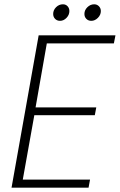

<svg xmlns="http://www.w3.org/2000/svg" viewBox="-20 -865 552 885"><path d="M512.2 -702.1 504.9 -665H195.8L144 -370.1H423.8L417 -334H138.2L85 -37.1H395L388.2 0H33.2L158.2 -702.1ZM256.8 -769Q242.7 -769 233.9 -778.1Q225.1 -787.1 225.1 -800.8Q225.1 -818.4 238.5 -831.8Q252 -845.2 270 -845.2Q283.2 -845.2 291.5 -836.2Q299.8 -827.1 299.8 -814Q299.8 -796.4 286.6 -782.7Q273.4 -769 256.8 -769ZM400.9 -769Q386.7 -769 377.9 -778.1Q369.1 -787.1 369.1 -800.8Q369.1 -818.4 382.8 -831.8Q396.5 -845.2 414.1 -845.2Q427.2 -845.2 436 -836.2Q444.8 -827.1 444.8 -814Q444.8 -796.4 431.2 -782.7Q417.5 -769 400.9 -769Z"/></svg>

Font: SVN-Poppins ExtraLight
Style: Italic
Weight: 200
Italic angle: -10°
Designer: Ninad Kale (Devanagari), Jonny Pinhorn (Latin)
Foundry: Indian Type Foundry
Version: Version 3.002 2017